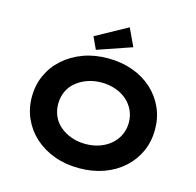

<svg xmlns="http://www.w3.org/2000/svg" viewBox="-131 -1080 1253 1226"><g transform="rotate(15 495.5 -466.5)"><path d="M496 10Q406 10 331.5 -17.5Q257 -45 202.5 -94Q148 -143 118 -209.5Q88 -276 88 -353Q88 -431 118 -497Q148 -563 203 -612Q258 -661 332 -688.5Q406 -716 495 -716Q585 -716 659.5 -689Q734 -662 788.5 -612.5Q843 -563 872.5 -497Q902 -431 902 -353Q902 -275 872.5 -209Q843 -143 788.5 -93.5Q734 -44 659.5 -17Q585 10 496 10ZM496 -150Q547 -150 590 -165.5Q633 -181 664 -208.5Q695 -236 712 -273Q729 -310 729 -353Q729 -396 712 -433Q695 -470 664 -497.5Q633 -525 589.5 -540.5Q546 -556 496 -556Q445 -556 402 -540.5Q359 -525 327 -498Q295 -471 278.5 -433.5Q262 -396 262 -353Q262 -310 278.5 -272.5Q295 -235 327 -208Q359 -181 402 -165.5Q445 -150 496 -150ZM405 -748 368 -828 577 -943 632 -826Z"/></g></svg>

Font: Lexend Giga
Style: Bold
Weight: 700
Version: Version 1.007